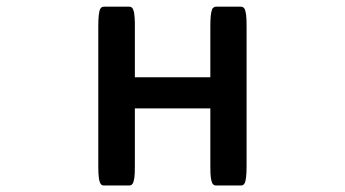

<svg xmlns="http://www.w3.org/2000/svg" viewBox="-20 -529 1040 579"><path d="M386.7 -202.1V-28.3Q386.7 -3.9 385.3 5.9Q383.8 15.6 382.3 20Q380.9 24.4 377.9 27.3Q375 30.3 370.1 30.3H293Q288.1 30.3 284.7 26.9Q280.3 22 278.3 9Q276.4 -3.9 276.4 -28.3V-449.2Q276.4 -491.2 282.2 -502Q283.2 -503.9 284.7 -505.4Q288.1 -508.8 293 -508.8H370.1Q375 -508.8 377.9 -505.9Q380.9 -502.9 381.8 -499.5Q384.3 -493.2 384.8 -487.5Q385.3 -481.9 385.5 -480Q385.7 -478 386 -475.8Q386.2 -473.6 386.2 -471.2Q386.2 -468.8 386.5 -466.3Q386.7 -463.9 386.7 -460.9Q386.7 -455.6 386.7 -449.2V-295.9H614.3V-449.2Q614.3 -485.8 618.7 -498Q620.1 -502.9 621.8 -504.6Q623.5 -506.3 625 -506.8Q627.4 -508.8 630.9 -508.8H707Q711.9 -508.8 714.8 -505.9Q717.8 -502.9 718.8 -499.5Q720.7 -494.1 722.2 -484.1Q723.6 -474.1 723.6 -449.2V-28.3Q723.6 12.7 717.8 23.4Q716.8 25.4 715.3 26.9Q711.9 30.3 707 30.3H630.9Q626 30.3 623 27.3Q620.1 24.4 618.7 20Q617.2 15.6 615.7 5.9Q614.3 -3.9 614.3 -28.3V-202.1Z"/></svg>

Font: YuPearl-SemiBold
Style: SemiBold
Weight: 600
Designer: Max Yao
Foundry: Max-Everyday
Version: Version 1.011; ttfautohint (v1.8.3)